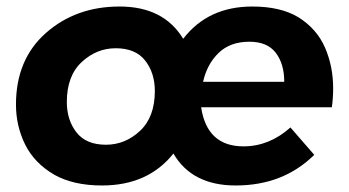

<svg xmlns="http://www.w3.org/2000/svg" viewBox="-20 -563 1072 589"><path d="M703 6Q569 6 512 -92Q434 6 293 6Q205 6 146.5 -27Q85.5 -62.5 57.2 -119.5Q29 -176.5 29 -242Q29 -381 121 -462Q213 -543 347 -543Q482 -543 542 -444Q618 -543 754 -543Q841 -543 895.5 -510Q952 -474.5 977 -417Q1002 -359.5 1002 -292Q1002 -262 998 -234H597Q615 -114 727 -114Q806 -114 871 -172L944 -88Q849 6 703 6ZM852 -312Q852 -367 826 -401Q800 -435 745 -435Q686 -435 650.5 -400.5Q615 -366 603 -312ZM305 -119Q364 -119 409.5 -161.5Q455 -204 455 -284Q455 -339 425.5 -377Q396 -415 335 -415Q276 -415 230.5 -372.5Q185 -330 185 -250Q185 -195 214.5 -157Q244 -119 305 -119Z"/></svg>

Font: Argentum Sans SemiBold
Style: Italic
Weight: 600
Italic angle: -11°
Designer: Julieta Ulanovsky (font), Cristiano Sobral (main changes and remaster)
Foundry: Julieta Ulanovsky (font), Cristiano Sobral (main changes and remaster)
Version: Version 2.007;June 15, 2022;FontCreator 14.0.0.2814 64-bit; 